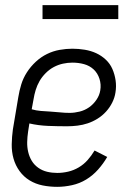

<svg xmlns="http://www.w3.org/2000/svg" viewBox="-20 -717 515 745"><path d="M202 8Q173 8 145.5 2.5Q118 -3 95 -17Q72 -31 56 -53Q40 -75 32.5 -101.5Q25 -128 25.5 -157Q26 -186 30 -215L51 -340Q55 -365 62.5 -389.5Q70 -414 84.5 -436.5Q99 -459 119 -477.5Q139 -496 162.5 -507.5Q186 -519 211.5 -523.5Q237 -528 261 -528Q285 -528 309 -524Q333 -520 353.5 -510.5Q374 -501 390.5 -485.5Q407 -470 416 -449.5Q425 -429 428.5 -405.5Q432 -382 428 -358Q425 -338 415.5 -319Q406 -300 391.5 -284Q377 -268 358.5 -256.5Q340 -245 320.5 -238.5Q301 -232 280.5 -229.5Q260 -227 240 -227Q203 -227 166 -228.5Q129 -230 94 -238L89 -206Q86 -186 85.5 -166Q85 -146 89.5 -127Q94 -108 103.5 -92.5Q113 -77 128.5 -66Q144 -55 163 -50.5Q182 -46 202 -46Q223 -46 244.5 -51Q266 -56 285.5 -67.5Q305 -79 320 -96Q335 -113 347 -133L396 -108Q381 -82 360.5 -59Q340 -36 314.5 -20.5Q289 -5 259.5 1.5Q230 8 202 8ZM250 -279Q269 -279 289 -284Q309 -289 325.5 -300.5Q342 -312 354 -329.5Q366 -347 369 -366Q373 -389 366 -411Q359 -433 343.5 -447.5Q328 -462 306.5 -468Q285 -474 261 -474Q243 -474 224.5 -470Q206 -466 189 -457Q172 -448 157.5 -433.5Q143 -419 133.5 -402.5Q124 -386 118.5 -368Q113 -350 110 -331L103 -293Q120 -288 138.5 -286.5Q157 -285 176 -284Q195 -283 213 -281Q231 -279 250 -279ZM145 -643V-697H439V-643Z"/></svg>

Font: Iosevka QP Light
Style: Italic
Weight: 300
Italic angle: -9°
Designer: Belleve Invis
Foundry: Belleve Invis
Version: Version 20.0.0; ttfautohint (v1.8.4)